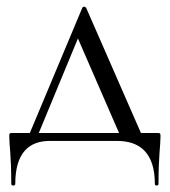

<svg xmlns="http://www.w3.org/2000/svg" viewBox="-20 -425 513 579"><path d="M228 -401 70 -24H18C8 -24 8 -23 8 -12C8 15 14 41 14 130C14 136 26 136 26 130C26 33 70 0 130 0H333C399 0 447 33 447 130C447 136 458 136 458 130C458 44 464 14 464 -12C464 -23 464 -24 454 -24H405L240 -401C237 -406 230 -406 228 -401ZM97 -24 215 -309 339 -24Z"/></svg>

Font: Cormorant Garamond
Style: Regular
Weight: 400
Designer: Christian Thalmann (Catharsis Fonts)
Foundry: Catharsis Fonts
Version: Version 4.002;Glyphs 3.4 (3410)